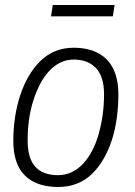

<svg xmlns="http://www.w3.org/2000/svg" viewBox="-20 -734 539 764"><path d="M213 10Q154 10 114 -10.5Q74 -31 53.5 -71.5Q33 -112 33 -174Q33 -223 40 -268.5Q47 -314 60.5 -355Q74 -396 94 -430.5Q114 -465 140.5 -491Q167 -517 200 -530.5Q233 -544 273 -544Q329 -544 369 -523.5Q409 -503 430 -461.5Q451 -420 451 -358Q451 -309 444.5 -262.5Q438 -216 424.5 -175Q411 -134 391 -100Q371 -66 345 -41Q319 -16 285.5 -3Q252 10 213 10ZM211 -37Q241 -37 266.5 -49.5Q292 -62 312 -84Q332 -106 347.5 -136Q363 -166 373 -202Q383 -238 388.5 -277.5Q394 -317 394 -359Q394 -429 362 -463Q330 -497 273 -497Q244 -497 219 -484.5Q194 -472 173.5 -449Q153 -426 137.5 -395.5Q122 -365 111 -329Q100 -293 95 -254.5Q90 -216 90 -176Q90 -104 120.5 -70.5Q151 -37 211 -37ZM183 -669 190 -714H436L429 -669Z"/></svg>

Font: Georama ExtraCondensed Thin Light
Style: Italic
Weight: 300
Italic angle: -9°
Version: Version 1.001